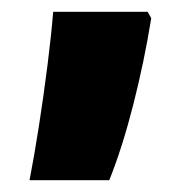

<svg xmlns="http://www.w3.org/2000/svg" viewBox="-20 -166 324 325"><path d="M236 -135Q224 -61 205.5 11.5Q187 84 165 139H30Q38 98 46 46.5Q54 -5 60.5 -56.5Q67 -108 70 -146H230Z"/></svg>

Font: Noto Sans Myanmar UI Condensed Black
Style: Regular
Weight: 900
Width: 3
Designer: Monotype Design Team
Foundry: Monotype Imaging Inc.
Version: Version 2.103; ttfautohint (v1.8.4.7-5d5b)